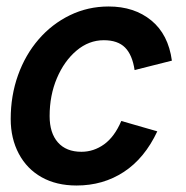

<svg xmlns="http://www.w3.org/2000/svg" viewBox="-20 -561 574 592"><path d="M216 11Q154 11 108.5 -14.5Q63 -40 38 -87Q13 -134 13 -194Q13 -266 35.5 -329Q58 -392 99 -439.5Q140 -487 195.5 -514Q251 -541 315 -541Q394 -541 446.5 -498Q499 -455 510 -374L395 -345Q388 -392 365.5 -414.5Q343 -437 300 -437Q254 -437 216 -405Q178 -373 155.5 -320Q133 -267 133 -203Q133 -151 158.5 -122Q184 -93 231 -93Q269 -93 301 -116Q333 -139 354 -188L465 -156Q426 -73 362 -31Q298 11 216 11Z"/></svg>

Font: Radio Canada Big Medium
Style: Italic
Weight: 500
Italic angle: -12°
Designer: Étienne Aubert Bonn
Foundry: Coppers and Brasses
Version: Version 1.001